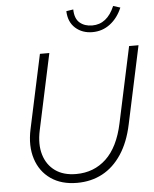

<svg xmlns="http://www.w3.org/2000/svg" viewBox="-61 -974 831 1036"><g transform="rotate(-5 354.5 -456.0)"><path d="M315 11Q230 11 172.5 -29Q115 -69 92.5 -139.5Q70 -210 89 -299L175 -700H226L138 -289Q122 -214 139 -157.5Q156 -101 200.5 -69Q245 -37 314 -37Q410 -37 476.5 -99.5Q543 -162 570 -289L658 -700H709L619 -279Q599 -184 556 -119Q513 -54 452 -21.5Q391 11 315 11ZM468 -792Q413 -792 376 -825Q339 -858 337 -917L375 -923Q376 -873 402.5 -850.5Q429 -828 470 -828Q551 -828 591 -923L629 -911Q606 -856 564 -824Q522 -792 468 -792Z"/></g></svg>

Font: Red Hat Text VF
Style: Italic
Weight: 300
Italic angle: -12°
Designer: Pentagram, MCKL
Foundry: Pentagram, MCKL
Version: Version 1.023